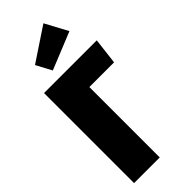

<svg xmlns="http://www.w3.org/2000/svg" viewBox="-307 -1008 1049 1049"><g transform="rotate(-45 217.5 -484.0)"><path d="M365.2 -836.9 148.9 -749 101.1 -838.9 294.9 -967.8ZM435.1 -695.8 417 -543.9H226.1V0H27.8V-695.8Z"/></g></svg>

Font: Fira Sans Compressed Heavy
Style: Regular
Weight: 900
Width: 1
Designer: Carrois Corporate & Edenspiekermann AG
Foundry: Carrois Corporate GbR & Edenspiekermann AG
Version: Version 4.203;PS 004.203;hotconv 1.0.88;makeotf.lib2.5.64775